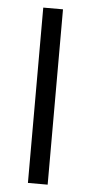

<svg xmlns="http://www.w3.org/2000/svg" viewBox="-51 -725 359 756"><g transform="rotate(5 128.0 -346.5)"><path d="M89 0V-693H167V0Z"/></g></svg>

Font: Ubuntu Sans
Style: Regular
Weight: 400
Designer: Dalton Maag Ltd
Foundry: Dalton Maag Ltd
Version: Version 1.006; ttfautohint (v1.8.4.7-5d5b)